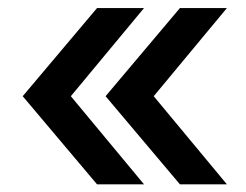

<svg xmlns="http://www.w3.org/2000/svg" viewBox="-20 -534 619 483"><path d="M224.1 -70.3 37.1 -292 224.1 -513.7H342.3L158.2 -292L342.3 -70.3ZM432.6 -70.3 245.6 -292 432.6 -513.7H550.8L366.7 -292L550.8 -70.3Z"/></svg>

Font: Inter 24pt Medium
Style: Regular
Weight: 500
Designer: Rasmus Andersson
Foundry: rsms
Version: Version 4.001;git-66647c0bb